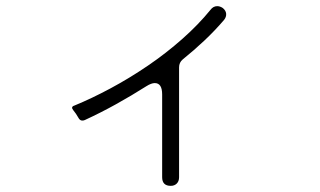

<svg xmlns="http://www.w3.org/2000/svg" viewBox="-20 -584 1040 624"><path d="M507 -8V-277Q507 -314 483 -314Q472 -314 456 -304Q407 -273 357.5 -245.5Q308 -218 256 -194Q242 -188 235 -201L227 -214L218 -226Q209 -237 222 -241Q278 -264 339.5 -297Q401 -330 460.5 -370.5Q520 -411 572.5 -457.5Q625 -504 664 -552Q673 -564 686 -564Q695 -564 704 -558Q714 -550 715 -539.5Q716 -529 708 -519Q678 -484 644 -452Q610 -420 574 -391Q562 -381 562 -365V-8Q562 5 554.5 12.5Q547 20 535 20Q507 20 507 -8Z"/></svg>

Font: Higure Gothic
Style: Regular
Weight: 400
Designer: Yoshimichi Ohira
Foundry: Positype
Version: Version 1.000